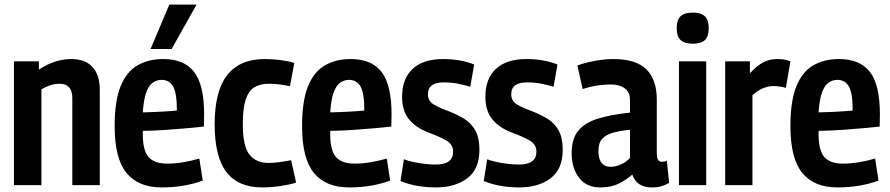

<svg xmlns="http://www.w3.org/2000/svg" viewBox="-20 -809 3888 839"><path d="M41 0V-541H150V-505Q220 -551 292 -551Q352 -551 384 -516.5Q416 -482 416 -417V0H296V-381Q296 -443 240 -443Q220 -443 200 -436.5Q180 -430 161 -419V0Z M686 10Q585 10 533 -53Q481 -116 481 -258Q481 -368 507 -432Q533 -496 581 -523.5Q629 -551 693 -551Q785 -551 828.5 -494.5Q872 -438 872 -309Q872 -301 871.5 -284Q871 -267 871 -256Q844 -253 801 -249Q758 -245 707 -241.5Q656 -238 604 -237Q604 -233 604 -229.5Q604 -226 604 -222Q604 -152 629 -123Q654 -94 711 -94Q744 -94 780 -100Q816 -106 851 -116L866 -20Q786 10 686 10ZM604 -318Q651 -319 693.5 -321.5Q736 -324 753 -326Q753 -402 736.5 -431Q720 -460 686 -460Q666 -460 648.5 -448.5Q631 -437 619.5 -406.5Q608 -376 604 -318ZM638 -595 720 -789H839L730 -595Z M918 -266Q918 -411 973 -481Q1028 -551 1137 -551Q1170 -551 1205.5 -546.5Q1241 -542 1266 -534L1247 -432Q1200 -443 1154 -443Q1117 -443 1091.5 -427.5Q1066 -412 1053.5 -373.5Q1041 -335 1041 -267Q1041 -170 1070 -133.5Q1099 -97 1153 -97Q1176 -97 1201.5 -100.5Q1227 -104 1252 -109L1274 -11Q1246 -2 1204.5 4Q1163 10 1126 10Q1021 10 969.5 -57Q918 -124 918 -266Z M1505 10Q1404 10 1352 -53Q1300 -116 1300 -258Q1300 -368 1326 -432Q1352 -496 1400 -523.5Q1448 -551 1512 -551Q1604 -551 1647.5 -494.5Q1691 -438 1691 -309Q1691 -301 1690.5 -284Q1690 -267 1690 -256Q1663 -253 1620 -249Q1577 -245 1526 -241.5Q1475 -238 1423 -237Q1423 -233 1423 -229.5Q1423 -226 1423 -222Q1423 -152 1448 -123Q1473 -94 1530 -94Q1563 -94 1599 -100Q1635 -106 1670 -116L1685 -20Q1605 10 1505 10ZM1423 -318Q1470 -319 1512.5 -321.5Q1555 -324 1572 -326Q1572 -402 1555.5 -431Q1539 -460 1505 -460Q1485 -460 1467.5 -448.5Q1450 -437 1438.5 -406.5Q1427 -376 1423 -318Z M1730 -18 1745 -113Q1771 -103 1811 -96.5Q1851 -90 1884 -90Q1960 -90 1960 -146Q1960 -178 1930.5 -195Q1901 -212 1852 -230Q1797 -251 1767 -288Q1737 -325 1737 -386Q1737 -465 1783 -508Q1829 -551 1917 -551Q1955 -551 1990.5 -544.5Q2026 -538 2052 -527L2035 -430Q2008 -438 1980 -443.5Q1952 -449 1919 -449Q1850 -449 1850 -398Q1850 -368 1874.5 -353Q1899 -338 1941 -323Q1979 -308 2009 -289.5Q2039 -271 2057 -239Q2075 -207 2075 -154Q2075 -70 2022 -30Q1969 10 1885 10Q1798 10 1730 -18Z M2094 -18 2109 -113Q2135 -103 2175 -96.5Q2215 -90 2248 -90Q2324 -90 2324 -146Q2324 -178 2294.5 -195Q2265 -212 2216 -230Q2161 -251 2131 -288Q2101 -325 2101 -386Q2101 -465 2147 -508Q2193 -551 2281 -551Q2319 -551 2354.5 -544.5Q2390 -538 2416 -527L2399 -430Q2372 -438 2344 -443.5Q2316 -449 2283 -449Q2214 -449 2214 -398Q2214 -368 2238.5 -353Q2263 -338 2305 -323Q2343 -308 2373 -289.5Q2403 -271 2421 -239Q2439 -207 2439 -154Q2439 -70 2386 -30Q2333 10 2249 10Q2162 10 2094 -18Z M2478 -140Q2478 -203 2507 -238Q2536 -273 2592.5 -290.5Q2649 -308 2733 -317V-373Q2733 -406 2710 -423Q2687 -440 2648 -440Q2626 -440 2595 -436Q2564 -432 2526 -420L2503 -523Q2540 -536 2582 -543.5Q2624 -551 2659 -551Q2760 -551 2805 -505.5Q2850 -460 2850 -375V-142Q2850 -118 2856 -110Q2862 -102 2872 -102Q2877 -102 2882.5 -103Q2888 -104 2894 -107L2904 -10Q2889 -1 2871 4.5Q2853 10 2829 10Q2762 10 2743 -46Q2714 -21 2681.5 -5.5Q2649 10 2603 10Q2543 10 2510.5 -32Q2478 -74 2478 -140ZM2595 -150Q2595 -114 2609 -97Q2623 -80 2647 -80Q2670 -80 2693.5 -90.5Q2717 -101 2733 -119V-242Q2692 -238 2660.5 -229.5Q2629 -221 2612 -203Q2595 -185 2595 -150Z M3007 -618Q2971 -618 2954 -634Q2937 -650 2937 -686Q2937 -722 2954 -738Q2971 -754 3007 -754Q3043 -754 3060 -738Q3077 -722 3077 -686Q3077 -650 3060.5 -634Q3044 -618 3007 -618ZM2947 0V-541H3066V0Z M3257 -541V-489Q3288 -522 3315 -536.5Q3342 -551 3377 -551Q3391 -551 3405 -549Q3419 -547 3434 -541L3414 -425Q3400 -429 3386 -431Q3372 -433 3361 -433Q3338 -433 3315.5 -424Q3293 -415 3268 -393V0H3149V-541Z M3639 10Q3538 10 3486 -53Q3434 -116 3434 -258Q3434 -368 3460 -432Q3486 -496 3534 -523.5Q3582 -551 3646 -551Q3738 -551 3781.5 -494.5Q3825 -438 3825 -309Q3825 -301 3824.5 -284Q3824 -267 3824 -256Q3797 -253 3754 -249Q3711 -245 3660 -241.5Q3609 -238 3557 -237Q3557 -233 3557 -229.5Q3557 -226 3557 -222Q3557 -152 3582 -123Q3607 -94 3664 -94Q3697 -94 3733 -100Q3769 -106 3804 -116L3819 -20Q3739 10 3639 10ZM3557 -318Q3604 -319 3646.5 -321.5Q3689 -324 3706 -326Q3706 -402 3689.5 -431Q3673 -460 3639 -460Q3619 -460 3601.5 -448.5Q3584 -437 3572.5 -406.5Q3561 -376 3557 -318Z"/></svg>

Font: Georama Semi Condensed SemiBold
Style: Regular
Weight: 600
Width: 4
Designer: Jean-Baptiste Levee
Foundry: Production Type
Version: Version 1.000